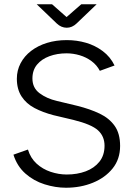

<svg xmlns="http://www.w3.org/2000/svg" viewBox="-20 -868 625 900"><path d="M289 12Q240 12 189 -4Q138 -20 99 -54.5Q60 -89 43 -143L111 -167Q123 -127 151.5 -101Q180 -75 217.5 -62.5Q255 -50 293 -50Q342 -50 382 -65Q422 -80 446 -110Q470 -140 470 -185Q470 -229 439.5 -257Q409 -285 324 -306L231 -328Q181 -341 142 -361.5Q103 -382 81 -416Q59 -450 59 -499Q59 -538 76.5 -571.5Q94 -605 126 -629.5Q158 -654 200.5 -667Q243 -680 293 -680Q340 -680 383 -667.5Q426 -655 461.5 -628.5Q497 -602 517 -561L448 -536Q434 -563 409 -581.5Q384 -600 353.5 -609Q323 -618 292 -618Q248 -618 211.5 -604.5Q175 -591 153.5 -565Q132 -539 132 -500Q132 -456 165.5 -431Q199 -406 246 -395L342 -372Q402 -357 447 -335.5Q492 -314 517.5 -278Q543 -242 543 -184Q543 -122 508 -78.5Q473 -35 415.5 -11.5Q358 12 289 12ZM293 -738Q267 -738 246 -758L152 -848H224L292 -788L361 -848H433L339 -758Q318 -738 293 -738Z"/></svg>

Font: Atkinson Hyperlegible Next Light
Style: Regular
Weight: 300
Designer: Elliott Scott, Megan Eiswerth, Linus Boman, Theodore Petrosky, Letters from Sweden
Foundry: Applied Design Works, Letters from Sweden
Version: Version 2.001